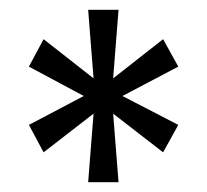

<svg xmlns="http://www.w3.org/2000/svg" viewBox="-20 -706 422 392"><path d="M160 -334 171 -474 69 -395 39 -451 151 -510 39 -570 69 -626 171 -546 160 -686H222L211 -546L313 -626L344 -570L230 -510L344 -451L313 -395L211 -474L222 -334Z"/></svg>

Font: Archivo Condensed Light
Style: Regular
Weight: 300
Width: 3
Designer: Hector Gatti
Foundry: Omnibus-Type
Version: Version 2.001